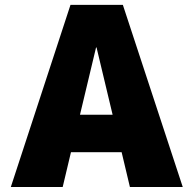

<svg xmlns="http://www.w3.org/2000/svg" viewBox="-20 -750 775 770"><path d="M23.4 0 262.7 -730.5H472.7L712.9 0H501L467.8 -139.6H264.6L231.4 0ZM300.8 -290H431.6L367.2 -559.6H365.2Z"/></svg>

Font: GenEi M Gothic v2 Black
Style: Regular
Weight: 900
Version: Version 2.0